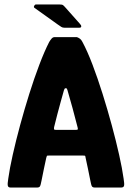

<svg xmlns="http://www.w3.org/2000/svg" viewBox="-20 -839 589 859"><path d="M27 0Q17 0 15 -8Q13 -16 17 -40Q23 -84 37 -146.5Q51 -209 70 -279Q89 -349 111 -419Q133 -489 156 -549.5Q179 -610 200 -651Q206 -661 211.5 -667Q217 -673 225 -673H324Q332 -670 338 -665.5Q344 -661 349 -651Q371 -610 394 -549.5Q417 -489 439 -419Q461 -349 480 -279Q499 -209 513 -146.5Q527 -84 533 -40Q537 -16 535 -8Q533 0 522 0H404Q395 0 391.5 -5Q388 -10 384 -32Q380 -54 373.5 -84Q367 -114 363 -133Q362 -141 360.5 -142Q359 -143 352 -143H198Q191 -143 190 -142Q189 -141 187 -133Q183 -114 176.5 -84Q170 -54 166 -32Q162 -10 158.5 -5Q155 0 146 0ZM230 -258H320Q327 -258 328 -260.5Q329 -263 327 -270Q317 -310 304.5 -355.5Q292 -401 282 -435Q280 -444 276 -444H272Q269 -444 266 -435Q260 -413 252 -385Q244 -357 236.5 -327.5Q229 -298 222 -270Q221 -263 222 -260.5Q223 -258 230 -258ZM268 -715Q260 -715 254.5 -718.5Q249 -722 239 -729L134 -804Q130 -807 133 -813Q136 -819 141 -819H246Q258 -819 262 -816Q266 -813 273 -805L337 -733Q344 -726 343.5 -720.5Q343 -715 335 -715Z"/></svg>

Font: Glory ExtraBold
Style: Regular
Weight: 800
Designer: Robert Leuschke
Foundry: Robert Leuschke
Version: Version 1.011